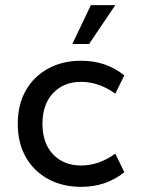

<svg xmlns="http://www.w3.org/2000/svg" viewBox="-20 -716 546 746"><path d="M295 10Q223 10 167 -20.5Q111 -51 80 -106Q49 -161 49 -235Q49 -309 80 -364Q111 -419 167 -449.5Q223 -480 295 -480Q346 -480 388 -465Q430 -450 463 -423L428 -352Q364 -398 295 -398Q228 -398 186.5 -354.5Q145 -311 145 -235Q145 -159 186.5 -116Q228 -73 295 -73Q364 -73 428 -119L463 -47Q430 -20 388 -5Q346 10 295 10ZM261 -545 333 -696H428L326 -545Z"/></svg>

Font: Gantari Medium
Style: Regular
Weight: 500
Designer: Anugrah Pasau
Foundry: Lafontype
Version: Version 1.000; ttfautohint (v1.8.4.7-5d5b)